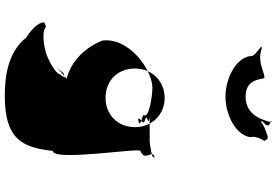

<svg xmlns="http://www.w3.org/2000/svg" viewBox="-192 -660 1128 783"><g transform="rotate(90 371.5 -269.0)"><path d="M475 -797C471 -787 455 -707 375 -707C293 -707 308 -784 296 -784C284 -784 245 -768 233 -768C204 -764 198 -768 174 -774C162 -774 184 -771 172 -771C172 -765 215 -743 209 -726C219 -664 304 -625 375 -625C445 -625 530 -664 540 -726C534 -743 547 -772 555 -784C549 -795 548 -800 533 -796C505 -786 465 -773 476 -754C486 -746 475 -748 491 -748C494 -751 474 -766 475 -776C503 -798 491 -805 476 -809C470 -811 484 -821 475 -797ZM134 188C192 260 286 275 370 275C545 275 582 208 596 79C640 79 582 -278 596 -278C640 -296 593 -324 616 -334C660 -334 600 -336 614 -336C649 -327 563 -316 559 -316H454C502 -312 449 -307 463 -299C506 -289 451 -276 467 -269C511 -269 456 -270 470 -270C511 -277 444 -286 450 -292C464 -314 369 -327 338 -327C269 -327 132 -235 146 -123C190 -11 301 58 413 15C459 15 499 -58 527 -80C534 -148 542 -159 524 -164C502 -164 498 -166 498 -160C496 -149 496 -143 476 -142C469 -145 461 -131 453 -131C415 -63 336 -8 296 27C249 68 241 76 262 56C267 52 272 41 280 35C300 30 296 25 296 29C295 33 289 46 284 48C284 71 200 109 188 109C161 117 122 120 102 114C88 106 90 105 72 114C69 126 84 156 134 188ZM260 -256C260 -327 313 -377 380 -377C446 -377 499 -327 499 -256C499 -186 449 -136 380 -136C308 -136 260 -186 260 -256Z"/></g></svg>

Font: Hussar Przerywany
Style: Regular
Weight: 400
Foundry: Cannot Into Space Fonts
Version: Version 0.982